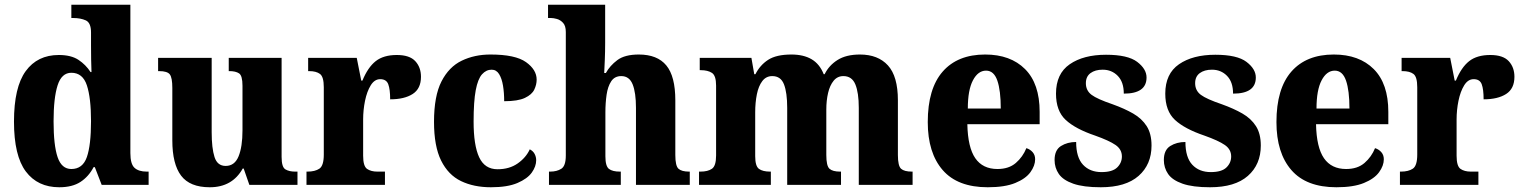

<svg xmlns="http://www.w3.org/2000/svg" viewBox="-20 -780 6423 810"><path d="M230 10Q139 10 89 -56.5Q39 -123 39 -267Q39 -412 88.5 -480Q138 -548 228 -548Q280 -548 311 -527.5Q342 -507 362 -476H366Q365 -498 364.5 -528.5Q364 -559 364 -588V-643Q364 -684 342 -694Q320 -704 289 -704H281V-760H530V-134Q530 -88 547.5 -72Q565 -56 599 -56H607V0H409L380 -75H375Q354 -35 319.5 -12.5Q285 10 230 10ZM281 -67Q329 -67 346.5 -117.5Q364 -168 364 -269Q364 -367 346.5 -420Q329 -473 281 -473Q240 -473 223 -420Q206 -367 206 -268Q206 -167 223 -117Q240 -67 281 -67Z M865 10Q781 10 744 -39Q707 -88 707 -188V-409Q707 -452 696.5 -466Q686 -480 651 -480H647V-536H873V-222Q873 -155 885 -117.5Q897 -80 932 -80Q970 -80 986.5 -120.5Q1003 -161 1003 -230V-418Q1003 -461 988.5 -470.5Q974 -480 948 -480H945V-536H1168V-118Q1168 -75 1184 -65.5Q1200 -56 1225 -56H1235V0H1032L1008 -69H1004Q960 10 865 10Z M1273 0V-56H1277Q1309 -56 1327.5 -68.5Q1346 -81 1346 -128V-412Q1346 -456 1330 -468Q1314 -480 1284 -480H1280V-536H1485L1504 -440H1509Q1532 -496 1565 -522Q1598 -548 1654 -548Q1708 -548 1732 -522Q1756 -496 1756 -456Q1756 -406 1721 -383.5Q1686 -361 1626 -361Q1626 -403 1618 -424.5Q1610 -446 1584 -446Q1560 -446 1544 -420Q1528 -394 1520 -355Q1512 -316 1512 -276V-123Q1512 -79 1528.5 -67.5Q1545 -56 1572 -56H1604V0Z M2051 10Q1979 10 1925 -16Q1871 -42 1841 -102.5Q1811 -163 1811 -266Q1811 -375 1842.5 -436.5Q1874 -498 1928 -524Q1982 -550 2049 -550Q2154 -550 2199 -518Q2244 -486 2244 -444Q2244 -423 2234 -402Q2224 -381 2194.5 -367Q2165 -353 2107 -353Q2107 -389 2102 -419Q2097 -449 2085.5 -467.5Q2074 -486 2054 -486Q2031 -486 2013.5 -466.5Q1996 -447 1987 -399.5Q1978 -352 1978 -267Q1978 -167 2001.5 -116.5Q2025 -66 2079 -66Q2129 -66 2164 -90.5Q2199 -115 2215 -150Q2229 -143 2235.5 -130.5Q2242 -118 2242 -104Q2242 -78 2223.5 -52Q2205 -26 2163 -8Q2121 10 2051 10Z M2296 0V-56H2301Q2329 -56 2348 -68Q2367 -80 2367 -124V-645Q2367 -671 2355.5 -683.5Q2344 -696 2329.5 -700Q2315 -704 2305 -704H2292V-760H2533V-599Q2533 -562 2531.5 -527Q2530 -492 2529 -472H2536Q2553 -503 2584.5 -526.5Q2616 -550 2675 -550Q2753 -550 2791 -504Q2829 -458 2829 -357V-126Q2829 -80 2842.5 -68Q2856 -56 2887 -56H2890V0H2663V-325Q2663 -389 2649 -424Q2635 -459 2601 -459Q2573 -459 2558.5 -437Q2544 -415 2539 -380Q2534 -345 2534 -306V-121Q2534 -79 2549 -67.5Q2564 -56 2595 -56H2599V0Z M2929 0V-56H2935Q2966 -56 2983.5 -68Q3001 -80 3001 -124V-419Q3001 -461 2983.5 -472.5Q2966 -484 2936 -484H2932V-536H3150L3162 -467H3167Q3186 -505 3220.5 -527.5Q3255 -550 3319 -550Q3370 -550 3404 -530Q3438 -510 3455 -467H3459Q3477 -504 3513.5 -527Q3550 -550 3608 -550Q3684 -550 3726 -504Q3768 -458 3768 -357V-126Q3768 -80 3781.5 -68Q3795 -56 3827 -56H3830V0H3603V-325Q3603 -389 3588.5 -424Q3574 -459 3538 -459Q3513 -459 3497 -439.5Q3481 -420 3473.5 -388Q3466 -356 3466 -318V-126Q3466 -80 3479.5 -68Q3493 -56 3524 -56H3528V0H3301V-325Q3301 -389 3287.5 -424Q3274 -459 3238 -459Q3212 -459 3196 -438Q3180 -417 3173 -382Q3166 -347 3166 -306V-121Q3166 -79 3182 -67.5Q3198 -56 3229 -56H3232V0Z M4147 10Q4020 10 3957 -62.5Q3894 -135 3894 -265Q3894 -406 3957 -478Q4020 -550 4136 -550Q4243 -550 4304.5 -488.5Q4366 -427 4366 -308V-256H4061Q4063 -158 4094.5 -112.5Q4126 -67 4188 -67Q4236 -67 4265.5 -92.5Q4295 -118 4310 -155Q4326 -150 4336.5 -138Q4347 -126 4347 -108Q4347 -81 4327 -53.5Q4307 -26 4263 -8Q4219 10 4147 10ZM4202 -322Q4202 -398 4187.5 -440Q4173 -482 4140 -482Q4106 -482 4084.5 -441Q4063 -400 4063 -322Z M4624 10Q4551 10 4508 -5Q4465 -20 4447 -46Q4429 -72 4429 -105Q4429 -147 4456 -164Q4483 -181 4520 -181Q4520 -116 4549 -85Q4578 -54 4627 -54Q4673 -54 4693 -73.5Q4713 -93 4713 -120Q4713 -150 4686 -168.5Q4659 -187 4600 -208Q4517 -236 4476 -274Q4435 -312 4435 -385Q4435 -469 4493 -509Q4551 -549 4646 -549Q4738 -549 4777.5 -519Q4817 -489 4817 -453Q4817 -385 4721 -385Q4721 -434 4695.5 -460Q4670 -486 4632 -486Q4600 -486 4580.5 -471.5Q4561 -457 4561 -429Q4561 -398 4585 -380Q4609 -362 4674 -340Q4724 -322 4760.5 -301Q4797 -280 4817.5 -248Q4838 -216 4838 -166Q4838 -86 4783.5 -38Q4729 10 4624 10Z M5085 10Q5012 10 4969 -5Q4926 -20 4908 -46Q4890 -72 4890 -105Q4890 -147 4917 -164Q4944 -181 4981 -181Q4981 -116 5010 -85Q5039 -54 5088 -54Q5134 -54 5154 -73.5Q5174 -93 5174 -120Q5174 -150 5147 -168.5Q5120 -187 5061 -208Q4978 -236 4937 -274Q4896 -312 4896 -385Q4896 -469 4954 -509Q5012 -549 5107 -549Q5199 -549 5238.5 -519Q5278 -489 5278 -453Q5278 -385 5182 -385Q5182 -434 5156.5 -460Q5131 -486 5093 -486Q5061 -486 5041.5 -471.5Q5022 -457 5022 -429Q5022 -398 5046 -380Q5070 -362 5135 -340Q5185 -322 5221.5 -301Q5258 -280 5278.5 -248Q5299 -216 5299 -166Q5299 -86 5244.5 -38Q5190 10 5085 10Z M5618 10Q5491 10 5428 -62.5Q5365 -135 5365 -265Q5365 -406 5428 -478Q5491 -550 5607 -550Q5714 -550 5775.5 -488.5Q5837 -427 5837 -308V-256H5532Q5534 -158 5565.5 -112.5Q5597 -67 5659 -67Q5707 -67 5736.5 -92.5Q5766 -118 5781 -155Q5797 -150 5807.5 -138Q5818 -126 5818 -108Q5818 -81 5798 -53.5Q5778 -26 5734 -8Q5690 10 5618 10ZM5673 -322Q5673 -398 5658.5 -440Q5644 -482 5611 -482Q5577 -482 5555.5 -441Q5534 -400 5534 -322Z M5886 0V-56H5890Q5922 -56 5940.5 -68.5Q5959 -81 5959 -128V-412Q5959 -456 5943 -468Q5927 -480 5897 -480H5893V-536H6098L6117 -440H6122Q6145 -496 6178 -522Q6211 -548 6267 -548Q6321 -548 6345 -522Q6369 -496 6369 -456Q6369 -406 6334 -383.5Q6299 -361 6239 -361Q6239 -403 6231 -424.5Q6223 -446 6197 -446Q6173 -446 6157 -420Q6141 -394 6133 -355Q6125 -316 6125 -276V-123Q6125 -79 6141.5 -67.5Q6158 -56 6185 -56H6217V0Z"/></svg>

Font: Noto Serif Myanmar SemiCondensed ExtraBold
Style: Regular
Weight: 800
Width: 4
Designer: Ben Mitchell and the Monotype Design Team
Foundry: Monotype Imaging Inc.
Version: Version 2.106; ttfautohint (v1.8.4.7-5d5b)